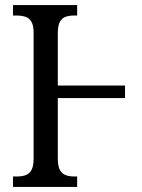

<svg xmlns="http://www.w3.org/2000/svg" viewBox="-20 -734 558 754"><path d="M31 0V-41H48Q67 -41 81.5 -46.5Q96 -52 104 -67Q112 -82 112 -112V-605Q112 -634 103.5 -648.5Q95 -663 80 -668Q65 -673 45 -673H31V-714H283V-673H270Q252 -673 237.5 -668Q223 -663 215 -648Q207 -633 207 -603V-398H471V-349H207V-112Q207 -82 215 -67Q223 -52 237.5 -46.5Q252 -41 270 -41H283V0Z"/></svg>

Font: Noto Serif Condensed
Style: Regular
Weight: 400
Width: 3
Designer: Monotype Design Team
Foundry: Monotype Imaging Inc.
Version: Version 2.015